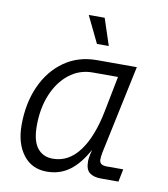

<svg xmlns="http://www.w3.org/2000/svg" viewBox="-83 -797 766 878"><g transform="rotate(10 300.0 -357.5)"><path d="M193 12Q123 12 83 -40.5Q43 -93 43 -178Q43 -279 78.5 -358.5Q114 -438 179 -484Q244 -530 331 -530H516L437 -157Q432 -136 428.5 -117Q425 -98 425 -85Q425 -59 459 -59H536L524 0H444Q409 0 390 -14.5Q371 -29 371 -67Q371 -78 373.5 -91.5Q376 -105 380 -122Q344 -55 298.5 -21.5Q253 12 193 12ZM210 -51Q283 -51 333 -118Q383 -185 407 -308L439 -471H322Q260 -471 212.5 -433.5Q165 -396 138.5 -332Q112 -268 112 -187Q112 -117 138 -84Q164 -51 210 -51ZM318 -603 258 -727H332L373 -603Z"/></g></svg>

Font: Geist Mono Light
Style: Italic
Weight: 300
Italic angle: -12°
Monospace: yes
Designer: Basement.studio, Andrés Briganti, Mateo Zaragoza
Foundry: Basement.studio, Vercel, Andrés Briganti, Guido Ferreyra, Mateo Zaragoza
Version: Version 1.500; ttfautohint (v1.8.4.7-5d5b)